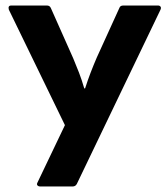

<svg xmlns="http://www.w3.org/2000/svg" viewBox="-20 -675 607 695"><path d="M126 0Q119 0 115.5 -4Q112 -8 116 -15L215 -222L12 -640Q10 -647 12 -651Q14 -655 21 -655H150Q160 -655 164 -646L245 -464Q256 -438 266 -412Q276 -386 285 -355H288Q298 -386 308 -412Q318 -438 330 -466L412 -646Q415 -655 426 -655H552Q558 -655 561 -651Q564 -647 561 -640L258 -9Q253 0 243 0Z"/></svg>

Font: Sofia Sans Semi Condensed ExtraBold
Style: Regular
Weight: 800
Designer: Botio Nikoltchev, Ani Petrova
Foundry: lettersoup
Version: Version 4.100